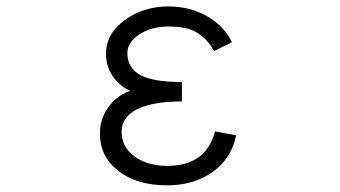

<svg xmlns="http://www.w3.org/2000/svg" viewBox="-20 -550 1040 588"><path d="M496.1 -530.3Q419.9 -530.3 363.3 -489.3Q304.7 -447.3 304.7 -385.7Q304.7 -339.8 333 -306.6Q352.5 -283.2 378.9 -271.5Q345.7 -261.7 319.3 -231.4Q286.1 -192.4 286.1 -141.6Q286.1 -70.3 341.8 -27.3Q397.5 17.6 492.2 17.6Q570.3 17.6 627 -20.5Q688.5 -61.5 703.1 -135.7L638.7 -147.5Q625 -96.7 590.8 -70.3Q553.7 -42 492.2 -42Q430.7 -42 391.6 -71.3Q352.5 -99.6 352.5 -146.5Q352.5 -191.4 400.4 -215.8Q449.2 -239.3 537.1 -239.3V-298.8Q453.1 -298.8 413.1 -318.4Q370.1 -339.8 370.1 -387.7Q370.1 -419.9 406.2 -444.3Q443.4 -468.8 496.1 -468.8Q540 -468.8 567.4 -458Q609.4 -440.4 635.7 -393.6L690.4 -420.9Q668 -467.8 618.2 -498Q563.5 -530.3 496.1 -530.3Z"/></svg>

Font: DotumChe
Style: Regular
Weight: 400
Monospace: yes
Version: Version 2.21